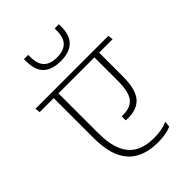

<svg xmlns="http://www.w3.org/2000/svg" viewBox="-268 -981 1089 1089"><g transform="rotate(-45 276.0 -437.0)"><path d="M415 -873H381Q381 -872 381 -865.2Q381 -858.5 381 -857.5Q381 -799.5 354.2 -773.2Q327.5 -747 275 -747Q222 -747 195.5 -773.2Q169 -799.5 169 -857.5Q169 -858.5 169 -865Q169 -871.5 169 -873H135Q135 -866.5 135 -862.5Q135 -858.5 135 -855Q135 -784 170.2 -750.5Q205.5 -717 275 -717Q344 -717 379.5 -750.5Q415 -784 415 -855Q415 -858.5 415 -862.5Q415 -866.5 415 -873ZM-14.5 -597.5H570.5L566.5 -628H-18ZM136 -280.5V-607H98V-278.5Q98 -179.5 126.2 -118.5Q154.5 -57.5 208.8 -29.2Q263 -1 339.5 -1Q369.5 -1 397 -5.5Q424.5 -10 446.5 -19.5L451 -55Q425.5 -44 398.2 -39.2Q371 -34.5 341.5 -34.5Q275 -34.5 229.2 -59Q183.5 -83.5 159.8 -137.8Q136 -192 136 -280.5ZM462.5 -409V-607.5L424.5 -607V-411Q424.5 -323.5 397.8 -287.5Q371 -251.5 307 -251.5Q306 -251.5 302.2 -251.5Q298.5 -251.5 297.5 -251.5V-219.5Q302.5 -219 306.8 -218.8Q311 -218.5 316 -218.5Q391.5 -218.5 427 -262.5Q462.5 -306.5 462.5 -409Z"/></g></svg>

Font: Anek Devanagari ExtraLight
Style: Regular
Weight: 250
Designer: Kailash Malviya (Devanagari) & Yesha Goshar (Latin)
Foundry: Ek Type
Version: Version 1.003